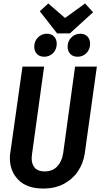

<svg xmlns="http://www.w3.org/2000/svg" viewBox="-20 -1076 580 1110"><path d="M470 -189Q462 -133 431 -86.5Q400 -40 349 -13Q298 14 230 14Q136 14 86.5 -36Q37 -86 37 -162Q37 -180 40 -196L110 -691H235L165 -184Q163 -168 163 -162Q163 -126 181.5 -105.5Q200 -85 238 -85Q284 -85 311 -114Q338 -143 345 -189L414 -691H540ZM472 -1056 518 -1005 384 -883H310L210 -1011L259 -1056L356 -972ZM178 -806Q178 -838 199.5 -859.5Q221 -881 251 -881Q277 -881 292.5 -865Q308 -849 308 -823Q308 -791 287 -769.5Q266 -748 236 -748Q209 -748 193.5 -764Q178 -780 178 -806ZM371 -806Q371 -838 392.5 -859.5Q414 -881 444 -881Q470 -881 485.5 -865Q501 -849 501 -823Q501 -791 480 -769.5Q459 -748 429 -748Q402 -748 386.5 -764Q371 -780 371 -806Z"/></svg>

Font: Fira Sans Extra Condensed Medium
Style: Italic
Weight: 500
Width: 3
Italic angle: -8°
Designer: Carrois Corporate & Edenspiekermann AG
Foundry: Carrois Corporate GbR & Edenspiekermann AG
Version: Version 4.203